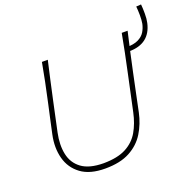

<svg xmlns="http://www.w3.org/2000/svg" viewBox="-143 -980 1151 1137"><g transform="rotate(-20 432.0 -411.5)"><path d="M332 9Q235.5 9 179.8 -32.2Q124 -73.5 106 -141.2Q88 -209 105 -288Q111 -317.5 122 -366.8Q133 -416 145.5 -473.5Q160 -539.5 171.5 -596Q183 -652.5 194 -713H231Q217 -652.5 204.5 -595.8Q192 -539 177.5 -472.5L138 -288Q122.5 -214.5 135 -154.8Q147.5 -95 195.2 -59.8Q243 -24.5 333 -24Q421.5 -24.5 475 -53Q528.5 -81.5 557.2 -131.5Q586 -181.5 600 -247L648.5 -473Q663 -540 674.5 -597Q686 -654 697 -713H734Q720 -654 707.5 -596.8Q695 -539.5 680.5 -472.5Q665.5 -402 652 -336.8Q638.5 -271.5 631 -236Q616.5 -167.5 582.2 -112Q548 -56.5 487.2 -23.8Q426.5 9 332 9ZM701 -595 692 -623Q741 -623 769.2 -637Q797.5 -651 811 -673.5Q824.5 -696 830 -722Q834 -744 833.8 -774.8Q833.5 -805.5 831 -830L862 -832Q864.5 -806.5 864.5 -773Q864.5 -739.5 859 -716Q832 -595 701 -595Z"/></g></svg>

Font: Commissioner Flair Thin
Style: Italic
Weight: 100
Italic angle: -12°
Designer: Kostas Bartsokas
Foundry: Kostas Bartsokas
Version: Version 1.000; ttfautohint (v1.8.3)